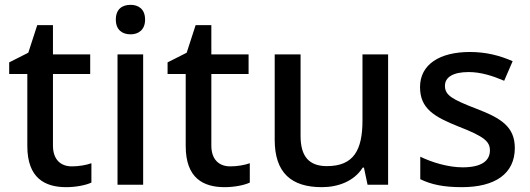

<svg xmlns="http://www.w3.org/2000/svg" viewBox="-20 -764 2192 794"><path d="M277 -76C231 -76 199 -104 199 -162V-458H353V-539H199V-660H134L97 -546L18 -506V-458H93V-160C93 -27 166 10 254 10C293 10 335 2 358 -9V-89C336 -81 305 -76 277 -76Z M520 -744C486 -744 459 -727 459 -683C459 -640 486 -622 520 -622C552 -622 580 -640 580 -683C580 -727 552 -744 520 -744ZM572 -539H466V0H572Z M932 -76C886 -76 854 -104 854 -162V-458H1008V-539H854V-660H789L752 -546L673 -506V-458H748V-160C748 -27 821 10 909 10C948 10 990 2 1013 -9V-89C991 -81 960 -76 932 -76Z M1585 -539H1479V-266C1479 -144 1443 -77 1332 -77C1257 -77 1223 -118 1223 -202V-539H1116V-186C1116 -49 1185 10 1311 10C1379 10 1445 -15 1480 -71H1485L1500 0H1585Z M2109 -152C2109 -241 2050 -276 1951 -314C1850 -353 1820 -370 1820 -409C1820 -445 1854 -466 1918 -466C1969 -466 2018 -450 2065 -430L2100 -511C2045 -535 1989 -549 1923 -549C1799 -549 1717 -498 1717 -404C1717 -315 1775 -281 1878 -240C1984 -199 2006 -178 2006 -142C2006 -100 1973 -72 1893 -72C1833 -72 1765 -93 1718 -116V-23C1763 -1 1814 10 1890 10C2028 10 2109 -46 2109 -152Z"/></svg>

Font: Noto Sans Bamum Medium
Style: Regular
Weight: 500
Designer: Monotype Design Team
Foundry: Monotype Imaging Inc.
Version: Version 2.002